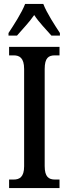

<svg xmlns="http://www.w3.org/2000/svg" viewBox="-20 -951 346 971"><path d="M23 -784V-771H66C93 -803 128 -838 153 -875C177 -838 214 -801 240 -771H283V-784C258 -822 216 -886 199 -931H107C90 -886 48 -822 23 -784ZM26 0H281V-43H258C227 -43 206 -56 206 -111V-602C206 -659 226 -671 258 -671H281V-714H26V-671H49C78 -671 102 -659 102 -602V-110C102 -55 78 -43 49 -43H26Z"/></svg>

Font: Noto Serif Sinhala ExtraCondensed Medium
Style: Regular
Weight: 500
Width: 2
Designer: Jelle Bosma - Monotype Design Team
Foundry: Monotype Imaging Inc.
Version: Version 2.007